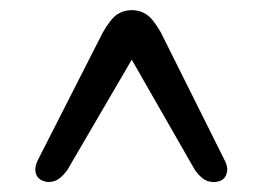

<svg xmlns="http://www.w3.org/2000/svg" viewBox="-20 -734 518 379"><path d="M263 -655.5H217.5L365 -398Q378.5 -379.5 391.8 -376Q405 -372.5 417 -378Q426.5 -383.5 428.2 -395.2Q430 -407 421.5 -421.5L297.5 -670Q282 -697 269.2 -705.5Q256.5 -714 240 -714Q224 -714 211.2 -705.5Q198.5 -697 183 -670L57 -422.5Q48.5 -407.5 50 -395.8Q51.5 -384 61.5 -378.5Q73 -372.5 86.2 -376.2Q99.5 -380 113 -398.5Z"/></svg>

Font: Fraunces SemiBold
Style: Regular
Weight: 600
Version: Version 1.000;[b76b70a41]